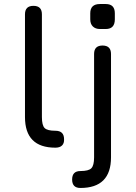

<svg xmlns="http://www.w3.org/2000/svg" viewBox="-20 -733 675 953"><path d="M476 -589Q454 -589 441 -601.5Q428 -614 428 -637V-667Q428 -713 476 -713H505Q550 -713 550 -667V-637Q550 -589 505 -589ZM298 -42Q299 -22 288 -11Q277 0 255 0Q104 0 104 -152V-662Q104 -704 146 -704Q188 -704 188 -662V-152Q188 -111 201.5 -97.5Q215 -84 255 -84Q298 -84 298 -42ZM447 48V-465Q447 -507 489 -507Q531 -507 531 -465V48Q531 200 379 200Q338 200 338 158Q338 116 379 116Q420 116 433.5 102Q447 88 447 48Z"/></svg>

Font: Jura
Style: Bold
Weight: 700
Designer: Daniel Johnson, Alexei Vanyashin
Foundry: Daniel Johnson
Version: Version 5.103